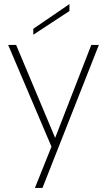

<svg xmlns="http://www.w3.org/2000/svg" viewBox="-20 -720 526 940"><path d="M320 -700V-666L143 -550V-579ZM427 -500H464L188 200H151L232 -2L20 -500H59L250 -45Z"/></svg>

Font: Albert Sans ExtraLight
Style: Regular
Weight: 250
Designer: Andreas Rasmussen
Foundry: a.Foundry
Version: Version 1.025